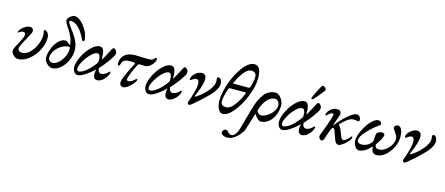

<svg xmlns="http://www.w3.org/2000/svg" viewBox="-58 -1425 5656 2440"><g transform="rotate(15 2769.5 -205.5)"><path d="M44 -74Q44 -78 46 -86Q54 -112 97 -192Q127 -248 135 -269Q144 -290 144 -306Q144 -321 136 -329.5Q128 -338 112 -338Q98 -338 87 -332.5Q76 -327 66 -319.5Q56 -312 54 -312Q46 -312 46 -317Q46 -333 67.5 -358.5Q89 -384 121 -402.5Q153 -421 182 -421Q203 -421 215.5 -408.5Q228 -396 228 -377Q228 -370 225 -361Q219 -343 199 -306.5Q179 -270 172 -257Q153 -223 136 -189.5Q119 -156 114 -141Q111 -131 111 -121Q111 -100 126 -88Q141 -76 167 -76Q218 -76 265 -121Q312 -166 340.5 -233Q369 -300 370 -360Q370 -379 366 -395Q362 -411 361 -418Q361 -422 365.5 -426Q370 -430 374 -430Q396 -430 414 -404.5Q432 -379 432 -341Q432 -262 388.5 -178.5Q345 -95 276.5 -40.5Q208 14 138 14Q113 14 91.5 0Q70 -14 57 -35Q44 -56 44 -74Z M477 -96Q477 -150 502 -215Q527 -280 569.5 -325Q612 -370 662 -370Q673 -370 691 -357.5Q709 -345 723 -331Q725 -329 727 -329Q732 -329 730 -341Q726 -382 710.5 -420Q695 -458 671 -499Q652 -529 645 -538Q624 -570 614.5 -589Q605 -608 605 -629Q605 -640 620 -657.5Q635 -675 655.5 -688Q676 -701 692 -701Q735 -701 782.5 -657.5Q830 -614 861.5 -552.5Q893 -491 893 -442Q893 -420 878 -420Q873 -420 867.5 -424Q862 -428 859 -436Q817 -528 766 -578.5Q715 -629 659 -629Q653 -629 648 -625Q643 -621 643 -616Q643 -599 668 -566Q740 -473 773 -410Q806 -347 806 -279Q806 -209 774 -140.5Q742 -72 690 -29Q638 14 582 14Q561 14 536 -2.5Q511 -19 494 -44.5Q477 -70 477 -96ZM739 -281Q739 -305 722 -305Q676 -305 627.5 -276Q579 -247 547.5 -201.5Q516 -156 516 -110Q516 -82 533 -67.5Q550 -53 571 -53Q610 -53 649 -87Q688 -121 713.5 -174Q739 -227 739 -281Z M854 -76Q854 -136 894 -216.5Q934 -297 992.5 -354Q1051 -411 1101 -411Q1142 -411 1155 -369Q1168 -327 1167 -259Q1167 -255 1169 -255Q1171 -255 1173 -259Q1207 -317 1244 -390L1255 -412Q1268 -435 1279 -435Q1293 -435 1308 -416.5Q1323 -398 1323 -381Q1323 -373 1321 -365Q1314 -338 1267 -272Q1220 -206 1160 -141Q1162 -109 1175 -93.5Q1188 -78 1208 -78Q1227 -78 1252 -91Q1277 -104 1292 -121Q1304 -135 1309 -135Q1317 -135 1317 -129Q1317 -103 1295.5 -68.5Q1274 -34 1241 -10Q1208 14 1178 14Q1151 14 1138 -4.5Q1125 -23 1125 -54Q1125 -87 1133 -117Q1078 -63 1018 -24Q958 15 920 15Q891 15 872.5 -12.5Q854 -40 854 -76ZM1099 -162Q1124 -190 1135 -214Q1136 -223 1136 -240Q1136 -276 1126 -297Q1116 -318 1096 -318Q1062 -318 1015 -272Q968 -226 933 -165.5Q898 -105 898 -68Q898 -52 904 -43Q910 -34 920 -34Q956 -34 1004 -69Q1052 -104 1099 -162Z M1472 -38Q1472 -48 1475 -60Q1482 -94 1521 -178Q1560 -262 1587 -307Q1589 -310 1589 -316Q1589 -320 1586 -323Q1583 -326 1578 -326L1528 -328Q1474 -330 1447 -314Q1420 -298 1411 -254Q1409 -247 1405 -242Q1401 -237 1395 -237Q1388 -237 1383.5 -246Q1379 -255 1379 -267Q1379 -332 1427 -375.5Q1475 -419 1568 -419Q1610 -419 1661 -416L1729 -414Q1755 -414 1771 -416.5Q1787 -419 1797 -427Q1804 -432 1813.5 -443.5Q1823 -455 1826 -455Q1844 -455 1844 -437Q1844 -417 1825.5 -388.5Q1807 -360 1778.5 -339.5Q1750 -319 1721 -319L1676 -320Q1663 -321 1644 -321Q1633 -321 1625 -306Q1603 -266 1577.5 -206Q1552 -146 1544 -113Q1542 -103 1542 -99Q1542 -78 1565 -78Q1602 -78 1651 -127Q1658 -134 1660 -134Q1670 -134 1670 -124Q1670 -104 1642.5 -70.5Q1615 -37 1579 -11.5Q1543 14 1517 14Q1497 14 1484.5 -0.5Q1472 -15 1472 -38Z M1792 -76Q1792 -136 1832 -216.5Q1872 -297 1930.5 -354Q1989 -411 2039 -411Q2080 -411 2093 -369Q2106 -327 2105 -259Q2105 -255 2107 -255Q2109 -255 2111 -259Q2145 -317 2182 -390L2193 -412Q2206 -435 2217 -435Q2231 -435 2246 -416.5Q2261 -398 2261 -381Q2261 -373 2259 -365Q2252 -338 2205 -272Q2158 -206 2098 -141Q2100 -109 2113 -93.5Q2126 -78 2146 -78Q2165 -78 2190 -91Q2215 -104 2230 -121Q2242 -135 2247 -135Q2255 -135 2255 -129Q2255 -103 2233.5 -68.5Q2212 -34 2179 -10Q2146 14 2116 14Q2089 14 2076 -4.5Q2063 -23 2063 -54Q2063 -87 2071 -117Q2016 -63 1956 -24Q1896 15 1858 15Q1829 15 1810.5 -12.5Q1792 -40 1792 -76ZM2037 -162Q2062 -190 2073 -214Q2074 -223 2074 -240Q2074 -276 2064 -297Q2054 -318 2034 -318Q2000 -318 1953 -272Q1906 -226 1871 -165.5Q1836 -105 1836 -68Q1836 -52 1842 -43Q1848 -34 1858 -34Q1894 -34 1942 -69Q1990 -104 2037 -162Z M2366 -17 2374 -38Q2377 -46 2380.5 -56.5Q2384 -67 2389 -81Q2431 -208 2431 -271Q2431 -329 2394 -329Q2379 -329 2366 -322Q2353 -315 2340 -304.5Q2327 -294 2324 -294Q2311 -294 2314 -311Q2317 -337 2337.5 -362.5Q2358 -388 2387.5 -404.5Q2417 -421 2446 -421Q2472 -421 2487 -403.5Q2502 -386 2502 -352Q2502 -277 2431 -120Q2430 -116 2430 -111.5Q2430 -107 2433 -107Q2436 -107 2441.5 -110Q2447 -113 2452 -116Q2500 -145 2545 -189Q2590 -233 2618 -279.5Q2646 -326 2646 -360Q2646 -374 2644.5 -386.5Q2643 -399 2643 -403Q2643 -410 2648 -415.5Q2653 -421 2663 -421Q2682 -421 2695 -399Q2708 -377 2708 -349Q2708 -283 2633.5 -201.5Q2559 -120 2448 -27Q2441 -21 2425.5 -8Q2410 5 2401.5 9.5Q2393 14 2385 14Q2378 14 2370.5 3.5Q2363 -7 2366 -17Z M2746 -137Q2746 -243 2794 -377.5Q2842 -512 2915.5 -606.5Q2989 -701 3062 -701Q3149 -701 3149 -533Q3149 -434 3097.5 -303.5Q3046 -173 2970.5 -79.5Q2895 14 2829 14Q2792 14 2769 -31.5Q2746 -77 2746 -137ZM3065 -393Q3071 -393 3076 -397.5Q3081 -402 3083 -408Q3094 -443 3102 -482Q3110 -521 3110 -541Q3110 -612 3041 -612Q2959 -612 2860 -404Q2859 -402 2859 -399Q2859 -393 2866 -393ZM3045 -311Q3047 -315 3047 -320Q3047 -325 3038 -325H2835Q2824 -325 2818 -311Q2779 -201 2779 -142Q2779 -110 2795 -94.5Q2811 -79 2852 -79Q2900 -79 2954 -147.5Q3008 -216 3045 -311Z M3521 -284Q3521 -207 3492.5 -146Q3464 -85 3418 -51Q3372 -17 3320 -17Q3300 -17 3276 -40.5Q3252 -64 3233 -96L3164 125Q3154 157 3122.5 196Q3091 235 3048.5 262.5Q3006 290 2964 290Q2926 290 2903 276Q2880 262 2880 244Q2880 227 2894.5 212Q2909 197 2923 197Q2934 197 2941 202.5Q2948 208 2960 221Q2982 245 3008 245Q3034 245 3057.5 213.5Q3081 182 3094 134L3170 -139Q3210 -281 3268 -351Q3326 -421 3413 -421Q3440 -421 3465 -398.5Q3490 -376 3505.5 -343.5Q3521 -311 3521 -284ZM3486 -268Q3486 -296 3469.5 -320Q3453 -344 3431 -344Q3318 -344 3254 -165L3247 -141Q3271 -94 3301 -94Q3340 -94 3383.5 -121.5Q3427 -149 3456.5 -189.5Q3486 -230 3486 -268Z M3547 -76Q3547 -136 3587 -216.5Q3627 -297 3685.5 -354Q3744 -411 3794 -411Q3835 -411 3848 -369Q3861 -327 3860 -259Q3860 -255 3862 -255Q3864 -255 3866 -259Q3900 -317 3937 -390L3948 -412Q3961 -435 3972 -435Q3986 -435 4001 -416.5Q4016 -398 4016 -381Q4016 -373 4014 -365Q4007 -338 3960 -272Q3913 -206 3853 -141Q3855 -109 3868 -93.5Q3881 -78 3901 -78Q3920 -78 3945 -91Q3970 -104 3985 -121Q3997 -135 4002 -135Q4010 -135 4010 -129Q4010 -103 3988.5 -68.5Q3967 -34 3934 -10Q3901 14 3871 14Q3844 14 3831 -4.5Q3818 -23 3818 -54Q3818 -87 3826 -117Q3771 -63 3711 -24Q3651 15 3613 15Q3584 15 3565.5 -12.5Q3547 -40 3547 -76ZM3792 -162Q3817 -190 3828 -214Q3829 -223 3829 -240Q3829 -276 3819 -297Q3809 -318 3789 -318Q3755 -318 3708 -272Q3661 -226 3626 -165.5Q3591 -105 3591 -68Q3591 -52 3597 -43Q3603 -34 3613 -34Q3649 -34 3697 -69Q3745 -104 3792 -162ZM3869 -471Q3869 -477 3870 -479Q3875 -496 3901.5 -549.5Q3928 -603 3947 -638Q3954 -650 3959.5 -655.5Q3965 -661 3973 -661Q3984 -661 4001 -645.5Q4018 -630 4018 -619Q4018 -613 3973.5 -558Q3929 -503 3904 -476Q3890 -460 3878 -460Q3869 -460 3869 -471Z M4092 -23Q4092 -37 4093 -41.5Q4094 -46 4100 -62Q4114 -100 4122 -119Q4149 -192 4163.5 -232.5Q4178 -273 4188 -316Q4194 -334 4194 -344Q4194 -353 4185 -353Q4168 -353 4150 -344.5Q4132 -336 4111 -310Q4108 -306 4102 -306Q4094 -306 4094 -315Q4093 -324 4101.5 -341.5Q4110 -359 4119 -369Q4141 -394 4165 -407.5Q4189 -421 4224 -421Q4248 -421 4262 -407.5Q4276 -394 4276 -373Q4276 -362 4272 -351L4226 -222Q4224 -216 4224 -215Q4224 -212 4226 -212Q4230 -212 4235 -219Q4296 -299 4368 -360Q4440 -421 4476 -421Q4505 -421 4519.5 -403.5Q4534 -386 4534 -360Q4534 -352 4531 -346.5Q4528 -341 4522 -341Q4516 -341 4490 -345Q4483 -346 4474.5 -347Q4466 -348 4457 -348Q4420 -348 4376.5 -316.5Q4333 -285 4297 -246Q4293 -241 4292.5 -238.5Q4292 -236 4295 -233Q4313 -213 4325 -187Q4337 -161 4346 -136.5Q4355 -112 4358 -104Q4365 -85 4374.5 -73Q4384 -61 4395 -61Q4425 -61 4474 -118Q4477 -122 4482 -128.5Q4487 -135 4491 -135Q4494 -135 4496.5 -131.5Q4499 -128 4499 -122Q4499 -102 4471 -69Q4443 -36 4407 -11Q4371 14 4351 14Q4333 14 4320 1Q4307 -12 4297 -40L4260 -142Q4253 -162 4247 -169Q4241 -176 4230 -176Q4219 -176 4210 -153Q4189 -102 4176 -60L4161 -17Q4154 1 4148 8Q4142 15 4132 15Q4120 15 4106 2Q4092 -11 4092 -23Z M4544 -97Q4544 -150 4580.5 -228Q4617 -306 4669.5 -363.5Q4722 -421 4767 -421Q4780 -421 4794 -411Q4808 -401 4808 -388Q4808 -379 4805.5 -373Q4803 -367 4793 -361Q4717 -308 4647 -233.5Q4577 -159 4577 -111Q4577 -89 4592.5 -78Q4608 -67 4633 -67Q4679 -67 4717 -91Q4755 -115 4772 -152Q4774 -212 4778 -236Q4782 -257 4803 -270Q4824 -283 4852 -283Q4866 -283 4876 -274Q4886 -265 4885 -254Q4883 -233 4861.5 -194.5Q4840 -156 4813 -118Q4812 -114 4812 -106Q4812 -87 4825.5 -75Q4839 -63 4864 -63Q4904 -63 4945.5 -91Q4987 -119 5014 -161.5Q5041 -204 5041 -245Q5041 -269 5030.5 -289.5Q5020 -310 5001 -338Q4998 -342 4990.5 -352Q4983 -362 4979.5 -369Q4976 -376 4976 -381Q4976 -395 4992.5 -408Q5009 -421 5019 -421Q5053 -421 5070.5 -383.5Q5088 -346 5088 -285Q5088 -216 5054 -146Q5020 -76 4965 -31Q4910 14 4852 14Q4817 14 4800 -11.5Q4783 -37 4783 -64L4784 -73V-74Q4784 -78 4781 -78Q4777 -78 4773 -74Q4769 -70 4746 -46.5Q4723 -23 4688 -4.5Q4653 14 4618 14Q4599 14 4582 -3.5Q4565 -21 4554.5 -47Q4544 -73 4544 -97Z M5197 -17 5205 -38Q5208 -46 5211.5 -56.5Q5215 -67 5220 -81Q5262 -208 5262 -271Q5262 -329 5225 -329Q5210 -329 5197 -322Q5184 -315 5171 -304.5Q5158 -294 5155 -294Q5142 -294 5145 -311Q5148 -337 5168.5 -362.5Q5189 -388 5218.5 -404.5Q5248 -421 5277 -421Q5303 -421 5318 -403.5Q5333 -386 5333 -352Q5333 -277 5262 -120Q5261 -116 5261 -111.5Q5261 -107 5264 -107Q5267 -107 5272.5 -110Q5278 -113 5283 -116Q5331 -145 5376 -189Q5421 -233 5449 -279.5Q5477 -326 5477 -360Q5477 -374 5475.5 -386.5Q5474 -399 5474 -403Q5474 -410 5479 -415.5Q5484 -421 5494 -421Q5513 -421 5526 -399Q5539 -377 5539 -349Q5539 -283 5464.5 -201.5Q5390 -120 5279 -27Q5272 -21 5256.5 -8Q5241 5 5232.5 9.5Q5224 14 5216 14Q5209 14 5201.5 3.5Q5194 -7 5197 -17Z"/></g></svg>

Font: EB Garamond Medium
Style: Italic
Weight: 500
Italic angle: -17.2°
Designer: Georg Duffner and Octavio Pardo
Foundry: Georg Duffner
Version: Version 1.000